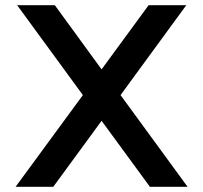

<svg xmlns="http://www.w3.org/2000/svg" viewBox="-20 -719 782 739"><path d="M299 -353 46 -699H191L371 -452L552 -699H697L444 -353L702 0H557L371 -254L185 0H40Z"/></svg>

Font: Prompt Medium
Style: Regular
Weight: 500
Designer: Katatrad Team
Foundry: CadsonDemak
Version: Version 1.001